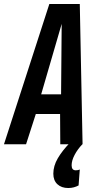

<svg xmlns="http://www.w3.org/2000/svg" viewBox="-54 -725 489 965"><path d="M-34 0 194 -705H347L361 0H249L248 -152H126L77 0ZM153 -251H253L256 -605ZM298 -8 360 0Q336 25 321 53.5Q306 82 306 106Q306 131 327 131Q338 131 347 127L341 207Q330 213 317 216.5Q304 220 289 220Q255 220 234.5 201Q214 182 214 148Q214 109 236.5 70.5Q259 32 298 -8Z"/></svg>

Font: Georama Condensed SemiBold
Style: Italic
Weight: 600
Width: 3
Italic angle: -9°
Designer: Jean-Baptiste Levee
Foundry: Production Type
Version: Version 1.000